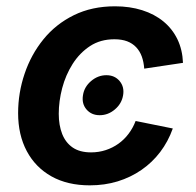

<svg xmlns="http://www.w3.org/2000/svg" viewBox="-20 -568 612 600"><path d="M291.5 -208Q265.6 -208 250.2 -226.1Q234.9 -244.1 239.3 -270.5Q243.2 -296.4 264.6 -314.7Q286.1 -333 312.5 -333Q338.4 -333 353.8 -314.7Q369.1 -296.4 364.7 -270.5Q360.4 -244.1 339.1 -226.1Q317.9 -208 291.5 -208ZM260.7 11.2Q190.9 11.2 140.9 -16.8Q90.8 -44.9 63.7 -95.7Q36.6 -146.5 36.6 -214.4Q36.6 -277.8 56.9 -337.6Q77.1 -397.5 115.7 -445.1Q154.3 -492.7 210.7 -520.5Q267.1 -548.3 339.4 -548.3Q385.7 -548.3 424.3 -536.1Q462.9 -523.9 491 -500.7Q519 -477.5 534.7 -444.8Q550.3 -412.1 551.8 -371.6L430.7 -353.5Q429.2 -374.5 423.1 -391.4Q417 -408.2 405.5 -420.4Q394 -432.6 377.2 -439Q360.4 -445.3 337.4 -445.3Q293.9 -445.3 261.5 -424.1Q229 -402.8 207 -368.2Q185.1 -333.5 174.3 -292.5Q163.6 -251.5 163.6 -212.4Q163.6 -176.8 174.3 -149.4Q185.1 -122.1 207.3 -106.9Q229.5 -91.8 264.6 -91.8Q288.6 -91.8 310.3 -98.9Q332 -106 350.1 -118.9Q368.2 -131.8 381.8 -149.9Q395.5 -168 403.8 -189.9L520 -166.5Q505.4 -125.5 480.5 -92.8Q455.6 -60.1 421.9 -36.9Q388.2 -13.7 347.7 -1.2Q307.1 11.2 260.7 11.2Z"/></svg>

Font: Inter 17pt SemiBold
Style: Italic
Weight: 600
Italic angle: -9.3988°
Version: Version 4.001;git-66647c0bb